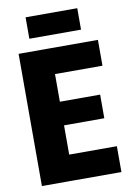

<svg xmlns="http://www.w3.org/2000/svg" viewBox="-92 -888 643 944"><g transform="rotate(-10 229.5 -415.5)"><path d="M39 0V-660H198V0ZM153 0V-129H436V0ZM153 -275V-393H399V-275ZM153 -531V-660H435V-531ZM104 -724V-831H362V-724Z"/></g></svg>

Font: Bricolage Grotesque 72pt SemiCondensed ExtraBold
Style: Regular
Weight: 800
Width: 4
Designer: Mathieu Triay
Foundry: Atelier Triay
Version: Version 1.001;gftools[0.9.33.dev8+g029e19f]